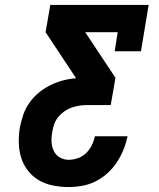

<svg xmlns="http://www.w3.org/2000/svg" viewBox="-20 -755 640 775"><path d="M257 0Q226 0 195 -6Q164 -12 138.5 -26.5Q113 -41 94.5 -64Q76 -87 66.5 -115.5Q57 -144 56 -176Q55 -208 60 -239Q65 -265 73.5 -290.5Q82 -316 98 -339Q114 -362 135.5 -380Q157 -398 182 -410.5Q207 -423 233 -430Q259 -437 286 -439V-441L164 -625L183 -735H580L549 -548H443L455 -625H324L446 -441L427 -331H331Q316 -331 300 -328.5Q284 -326 268.5 -320.5Q253 -315 239 -305Q225 -295 214.5 -282Q204 -269 198.5 -253Q193 -237 191 -222Q187 -202 188 -182.5Q189 -163 197 -146Q205 -129 221.5 -119.5Q238 -110 257 -110Q276 -110 294.5 -116.5Q313 -123 327.5 -137Q342 -151 350.5 -168.5Q359 -186 363 -205H495Q489 -177 478.5 -151Q468 -125 452 -100.5Q436 -76 414 -56Q392 -36 366 -23Q340 -10 312 -5Q284 0 257 0Z"/></svg>

Font: Iosevka Slab XBdExObl
Style: Regular
Weight: 800
Width: 7
Italic angle: -9°
Monospace: yes
Designer: Belleve Invis
Foundry: Belleve Invis
Version: Version 11.1.0; ttfautohint (v1.8.3)